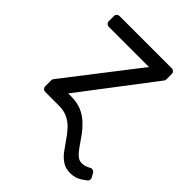

<svg xmlns="http://www.w3.org/2000/svg" viewBox="-211 -663 986 986"><g transform="rotate(45 282.5 -170.0)"><path d="M62.5 -20.6V-63.9Q62.5 -71.4 66.8 -76.7L369.3 -467.3H77.4Q68.9 -467.3 62.9 -473.4Q56.8 -479.4 56.8 -487.9V-524.9Q56.8 -533.4 62.9 -539.4Q68.9 -545.5 77.4 -545.5H456.3Q465.2 -545.5 471.2 -539.4Q477.3 -533.4 477.3 -524.9V-485.8Q477.3 -478.3 473 -473L171.9 -78.1H193.2Q237.6 -78.1 271 -63.6Q304 -48.7 328.1 -25.6Q352.6 -2.1 371.4 24.1Q392 53.3 405.9 73.5Q422.2 97.3 437.9 111.5Q453.8 126.4 473 126.4Q487.2 126.4 498.2 122.9Q509.6 119.3 519.9 113.3L521 112.6Q526.3 109.4 532 109.4Q537.3 109.4 542.3 112.2Q547.2 115.1 550.1 119.7L562.5 141.7Q565.3 146 565.3 152.3Q565.3 156.6 563.4 160.9Q561.4 165.1 557.9 168Q544.4 178.6 528.8 188.2Q502.8 204.5 467.3 204.5Q435.4 204.5 412.3 189.6Q390.3 175.8 371.4 152Q355.8 131.4 335.9 102.3Q316.4 73.2 297.9 52.9Q277.3 29.1 250 14.9Q222.3 0 183.2 0H83.1Q74.6 0 68.5 -6Q62.5 -12.1 62.5 -20.6Z"/></g></svg>

Font: DeltaSans
Style: Regular
Weight: 400
Designer: Rasmus Andersson
Foundry: rsms
Version: Version 3.012